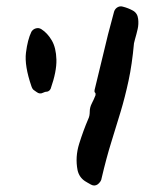

<svg xmlns="http://www.w3.org/2000/svg" viewBox="-20 -568 513 599"><path d="M411 -509Q413 -493 409.5 -477.5Q406 -462 401 -445Q400 -442 399.5 -439Q399 -436 398 -433Q392 -367 381 -316Q370 -265 356.5 -220Q343 -175 327.5 -125.5Q312 -76 297 -12Q296 -2 285 7Q275 14 264 8Q260 6 255 3Q250 0 245 -3Q227 -15 222 -37Q214 -78 227 -119.5Q240 -161 255 -196Q258 -202 259 -208Q260 -214 260 -220Q260 -233 266.5 -245.5Q273 -258 278 -271Q279 -277 276.5 -279Q274 -281 275 -287Q289 -343 298.5 -384Q308 -425 317 -460.5Q326 -496 336 -532Q339 -541 347 -545.5Q355 -550 364 -547Q380 -543 394.5 -535Q409 -527 411 -509ZM138 -291Q137 -290 136 -288Q135 -286 133 -285Q130 -282 126 -282Q121 -282 115 -279Q104 -273 94 -281Q90 -284 85.5 -287Q81 -290 78 -299Q56 -363 61 -403.5Q66 -444 78 -469Q83 -477 92 -479.5Q101 -482 109 -477Q128 -465 141.5 -442Q155 -419 156 -382Q157 -345 138 -291Z"/></svg>

Font: Slackside One
Style: Regular
Weight: 400
Version: Version 1.000